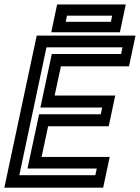

<svg xmlns="http://www.w3.org/2000/svg" viewBox="-37 -864 644 884"><path d="M-17 0 132 -700H587L557 -558.5H243.5L214.5 -424H493.5L463.5 -282.5H184.5L154.5 -141.5H468L438 0ZM52 -57.5H402L408.5 -88H89.5L143 -338H427L433.5 -369H149L201.5 -615.5H520.5L527 -646H177ZM199 -715.5 226 -843.5H542L515 -715.5ZM265.5 -763.5H473.5L479.5 -792H271.5Z"/></svg>

Font: Tourney SemiBold
Style: Italic
Weight: 600
Italic angle: -12°
Version: Version 1.015